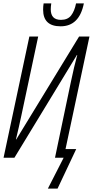

<svg xmlns="http://www.w3.org/2000/svg" viewBox="-20 -929 547 1131"><path d="M474 -909H428Q419 -864 399 -838Q379 -812 339 -812Q279 -812 279 -874Q279 -889 282 -909H237Q234 -892 234 -872Q234 -774 337 -774Q447 -774 474 -909ZM319 182 429 -51H366L507 -714H446L76 -108H74Q83 -146 90.5 -178.5Q98 -211 106 -249L205 -714H153L1 0H65L433 -605H435Q425 -569 416.5 -532Q408 -495 397 -444L304 0H355L262 182Z"/></svg>

Font: Noto Sans Display Condensed Light
Style: Italic
Weight: 300
Width: 3
Designer: Monotype Design team
Foundry: Monotype Imaging Inc.
Version: 1.000